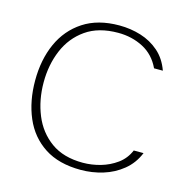

<svg xmlns="http://www.w3.org/2000/svg" viewBox="-106 -818 911 928"><g transform="rotate(15 349.5 -353.5)"><path d="M378 8Q268 8 196 -39Q124 -86 89 -168Q54 -250 54 -353Q54 -457 90.5 -538.5Q127 -620 199.5 -667.5Q272 -715 379 -715Q436 -715 487.5 -699Q539 -683 578.5 -648.5Q618 -614 638 -558H594Q565 -620 508.5 -649.5Q452 -679 383 -679Q285 -679 221.5 -634.5Q158 -590 127 -516.5Q96 -443 96 -355Q96 -267 126.5 -192.5Q157 -118 219.5 -73Q282 -28 379 -28Q423 -28 467 -40.5Q511 -53 547.5 -79.5Q584 -106 602 -149H651Q629 -95 586 -60Q543 -25 489 -8.5Q435 8 378 8Z"/></g></svg>

Font: Onest Thin
Style: Regular
Weight: 250
Designer: Dmitri Voloshin, Andrey Kudryavtsev
Foundry: Dmitri Voloshin, Andrey Kudryavtsev
Version: Version 1.000;gftools[0.9.33]